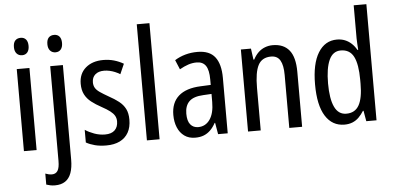

<svg xmlns="http://www.w3.org/2000/svg" viewBox="-61 -886 2564 1252"><g transform="rotate(-5 1221.5 -260.0)"><path d="M151 -537V0H68V-537ZM111 -738Q133 -738 145.5 -723.5Q158 -709 158 -681Q158 -654 145.5 -639Q133 -624 111 -624Q89 -624 75.5 -639Q62 -654 62 -681Q62 -710 75 -724Q88 -738 111 -738Z M251 240Q234 240 220 237Q206 234 194 230V158Q205 162 215.5 164.5Q226 167 237 167Q262 167 274.5 147.5Q287 128 287 83V-537H370V81Q370 134 357 169.5Q344 205 317.5 222.5Q291 240 251 240ZM281 -681Q281 -710 294 -724Q307 -738 330 -738Q352 -738 364.5 -723.5Q377 -709 377 -681Q377 -654 364.5 -639Q352 -624 330 -624Q308 -624 294.5 -639Q281 -654 281 -681Z M771 -145Q771 -95 751.5 -60.5Q732 -26 695.5 -8Q659 10 607 10Q565 10 532.5 1.5Q500 -7 475 -21V-104Q500 -87 534.5 -74.5Q569 -62 605 -62Q647 -62 668.5 -83Q690 -104 690 -141Q690 -161 681 -177Q672 -193 652 -208.5Q632 -224 597 -243Q560 -263 532.5 -284.5Q505 -306 490 -335Q475 -364 475 -405Q475 -471 519 -509Q563 -547 635 -547Q672 -547 705 -537.5Q738 -528 767 -511L738 -445Q722 -455 705 -462Q688 -469 670 -473Q652 -477 634 -477Q597 -477 576 -458.5Q555 -440 555 -408Q555 -387 564 -371.5Q573 -356 594 -341.5Q615 -327 650 -307Q687 -287 714.5 -265.5Q742 -244 756.5 -215.5Q771 -187 771 -145Z M956 0H873V-760H956Z M1251 -546Q1330 -546 1366 -499.5Q1402 -453 1402 -363V0H1339L1326 -75H1323Q1307 -46 1288 -27.5Q1269 -9 1245 0.5Q1221 10 1189 10Q1147 10 1118 -11Q1089 -32 1074 -68Q1059 -104 1059 -150Q1059 -230 1108 -273.5Q1157 -317 1252 -321L1319 -324V-359Q1319 -422 1299.5 -450Q1280 -478 1240 -478Q1212 -478 1185 -469Q1158 -460 1128 -443L1102 -505Q1134 -525 1171.5 -535.5Q1209 -546 1251 -546ZM1265 -262Q1201 -259 1172.5 -231Q1144 -203 1144 -151Q1144 -103 1163 -80Q1182 -57 1214 -57Q1262 -57 1290.5 -97.5Q1319 -138 1319 -213V-265Z M1744 -547Q1815 -547 1852 -501.5Q1889 -456 1889 -360V0H1805V-347Q1805 -410 1786.5 -442Q1768 -474 1727 -474Q1667 -474 1642.5 -427Q1618 -380 1618 -279V0H1535V-537H1601L1611 -464H1616Q1630 -491 1649 -509.5Q1668 -528 1692.5 -537.5Q1717 -547 1744 -547Z M2166 10Q2086 10 2041.5 -60.5Q1997 -131 1997 -268Q1997 -403 2041.5 -475Q2086 -547 2164 -547Q2193 -547 2216.5 -537.5Q2240 -528 2259 -510.5Q2278 -493 2292 -468H2297Q2296 -488 2294.5 -507.5Q2293 -527 2293 -543V-760H2376V0H2309L2297 -69H2293Q2278 -45 2260 -27Q2242 -9 2218.5 0.5Q2195 10 2166 10ZM2184 -60Q2241 -60 2267 -106Q2293 -152 2293 -246V-272Q2293 -374 2267.5 -424Q2242 -474 2183 -474Q2131 -474 2106.5 -420Q2082 -366 2082 -267Q2082 -166 2107 -113Q2132 -60 2184 -60Z"/></g></svg>

Font: Noto Sans Display Condensed
Style: Regular
Weight: 400
Width: 3
Designer: Monotype Design Team
Foundry: Monotype Imaging Inc.
Version: Version 2.003